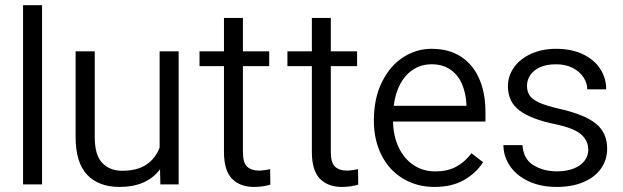

<svg xmlns="http://www.w3.org/2000/svg" viewBox="-20 -728 2461 758"><path d="M71 -707.5H146V0H71Z M685.3 0H613.2L611.7 -59.7Q587.2 -26.2 547.2 -8.1Q507.2 10 451.7 10Q370 10 324.2 -37.9Q278.5 -85.8 278.5 -188.2V-525.3H354V-187.2Q354 -115.3 383.9 -84.5Q413.8 -53.8 462 -53.8Q522.2 -53.8 558.5 -78.5Q594.7 -103.3 610.2 -145.7V-525.3H685.3Z M1002.3 -54.5Q1019.5 -54.5 1046.5 -60L1047.3 1Q1017 10 982.3 10Q927.8 10 896 -22.3Q864.2 -54.5 864.2 -129V-467H767.7V-525.3H864.2V-657.2H939V-525.3H1042.8V-467H939V-129Q939 -85 955.9 -69.8Q972.8 -54.5 1002.3 -54.5Z M1349.3 -54.5Q1366.5 -54.5 1393.5 -60L1394.3 1Q1364 10 1329.3 10Q1274.8 10 1243 -22.3Q1211.2 -54.5 1211.2 -129V-467H1114.7V-525.3H1211.2V-657.2H1286V-525.3H1389.8V-467H1286V-129Q1286 -85 1302.9 -69.8Q1319.8 -54.5 1349.3 -54.5Z M1456 -251.7Q1456 -339.2 1487.6 -403.5Q1519.3 -467.8 1571.1 -501.5Q1623 -535.3 1683.8 -535.3Q1753.5 -535.3 1801 -503.6Q1848.5 -472 1872.5 -415.9Q1896.5 -359.7 1896.5 -286.7V-248.2H1531.8Q1532.5 -192.5 1553.1 -147.8Q1573.8 -103 1611.4 -77.1Q1649 -51.3 1699 -51.3Q1745.5 -51.3 1779.6 -69.1Q1813.8 -87 1841.5 -123L1887.3 -87.5Q1858.8 -44 1811.4 -17Q1764 10 1695.3 10Q1625.5 10 1570.9 -23Q1516.2 -56 1486.1 -115.7Q1456 -175.5 1456 -251.7ZM1534.5 -310.3H1821.5V-316.3Q1819.2 -359.2 1804.6 -394.7Q1790 -430.2 1759.6 -452.2Q1729.3 -474.2 1683.8 -474.2Q1644 -474.2 1612.4 -454.2Q1580.8 -434.2 1560.6 -397.4Q1540.5 -360.5 1534.5 -310.3Z M2172.3 -237.7Q2078.5 -256.7 2031.9 -291.1Q1985.2 -325.5 1985.2 -387.2Q1985.2 -427.7 2008.9 -461.5Q2032.5 -495.3 2076 -515.3Q2119.5 -535.3 2175.5 -535.3Q2236.3 -535.3 2280.9 -514.1Q2325.5 -493 2349.4 -456.5Q2373.3 -420 2373.3 -375.2H2298.5Q2298.5 -400 2283.6 -422.7Q2268.7 -445.5 2241 -459.9Q2213.3 -474.2 2175.5 -474.2Q2136.8 -474.2 2110.9 -462.1Q2085 -450 2072.8 -430.6Q2060.5 -411.2 2060.5 -389.7Q2060.5 -366.7 2071 -351Q2081.5 -335.3 2109.5 -322.6Q2137.5 -310 2190.5 -298Q2289 -275.5 2333 -239.5Q2377 -203.5 2377 -141Q2377 -96.5 2352.4 -62.1Q2327.8 -27.8 2282.9 -8.9Q2238 10 2178.5 10Q2113.3 10 2065.3 -13.1Q2017.2 -36.3 1992.4 -74Q1967.5 -111.8 1967.5 -155H2042.8Q2046 -100.8 2085.6 -76.1Q2125.3 -51.5 2178.5 -51.5Q2217 -51.5 2245.4 -62.9Q2273.7 -74.3 2288.1 -93.8Q2302.5 -113.3 2302.5 -136.5Q2302.5 -171.5 2275.2 -196.5Q2248 -221.5 2172.3 -237.7Z"/></svg>

Font: FreesentationVF
Style: Regular
Weight: 400
Designer: glyphs from Roboto by Christian Robertson / Hangul glyphs from Noto Sans CJK(Source Han Sans) by Jang Soo-young and Kang
Foundry: PT&
Version: Version 2.001;Glyphs 3.3.1 (3343)